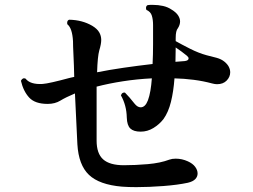

<svg xmlns="http://www.w3.org/2000/svg" viewBox="-20 -769 1040 789"><path d="M481 -2Q388 -10 345.5 -50.5Q303 -91 298 -176L288 -385Q250 -369 228 -355.5Q206 -342 176 -342Q124 -342 100 -368Q76 -394 66 -437Q73 -451 85 -446Q104 -421 155 -424Q169 -425 197.5 -431.5Q226 -438 263 -448Q268 -449 273.5 -450.5Q279 -452 285 -453Q284 -501 282 -540.5Q280 -580 280 -600Q277 -653 257 -669Q256 -671 256 -675Q256 -685 264 -688Q318 -687 359 -663Q379 -651 387.5 -636.5Q396 -622 396 -605Q396 -588 388 -562Q381 -537 379 -472Q429 -482 487.5 -490.5Q546 -499 607 -506Q609 -545 609 -586.5Q609 -628 609 -666Q609 -688 604 -704.5Q599 -721 582 -728Q580 -731 580 -736Q580 -745 587 -748Q592 -749 597.5 -749Q603 -749 608 -749Q630 -749 650 -744.5Q670 -740 686 -729Q704 -718 712 -705.5Q720 -693 720 -681Q720 -667 711 -653Q702 -643 702 -613V-600Q725 -587 760.5 -569Q796 -551 829 -542Q850 -537 870 -531.5Q890 -526 903 -515Q915 -505 920.5 -494Q926 -483 926 -472Q926 -453 911.5 -438Q897 -423 872 -423Q863 -423 852 -426Q815 -436 776 -441Q737 -446 697 -447Q693 -393 682.5 -350.5Q672 -308 652 -280Q635 -258 610.5 -243Q586 -228 558 -228Q529 -228 515.5 -241Q502 -254 501 -286Q500 -336 477 -377Q479 -384 484 -387Q489 -390 494 -388Q502 -380 512.5 -368Q523 -356 533 -343Q545 -328 558 -328Q577 -328 588 -357Q594 -373 598 -396Q602 -419 604 -447Q543 -444 485 -435Q427 -426 377 -413V-191Q377 -138 404 -114Q431 -90 489 -90Q536 -90 587.5 -94.5Q639 -99 676 -113Q687 -117 702 -117Q728 -117 752 -106Q772 -97 782 -83.5Q792 -70 792 -56Q792 -43 782.5 -33Q773 -23 752 -18Q710 -9 651 -4.5Q592 0 540 0Q524 0 509 -0.5Q494 -1 481 -2ZM701 -515 739 -518Q755 -520 755 -529Q755 -534 748 -540Q738 -548 725.5 -557.5Q713 -567 702 -574Q702 -559 701.5 -544Q701 -529 701 -515Z"/></svg>

Font: Zen Antique
Style: Regular
Weight: 400
Designer: Yoshimichi Ohira
Foundry: Positype
Version: Version 1.001